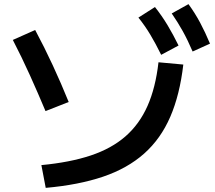

<svg xmlns="http://www.w3.org/2000/svg" viewBox="-20 -875 1040 928"><path d="M180 -77Q318 -90 418.5 -123.5Q519 -157 586.5 -216Q654 -275 693 -363Q732 -451 746 -574L866 -563Q849 -417 803 -310.5Q757 -204 676.5 -132.5Q596 -61 478 -21Q360 19 201 33ZM200 -338Q164 -424 124.5 -511.5Q85 -599 42 -682L150 -730Q194 -648 235 -559.5Q276 -471 312 -382ZM759 -610Q732 -665 706.5 -707.5Q681 -750 649 -790L729 -841Q763 -798 790 -753Q817 -708 843 -655ZM911 -626Q887 -682 863 -725Q839 -768 810 -810L891 -855Q923 -811 947.5 -765Q972 -719 995 -664Z"/></svg>

Font: M PLUS 1 SemiBold
Style: Regular
Weight: 600
Designer: Coji Morishita
Foundry: UNDERFOREST DESIGN
Version: Version 1.001